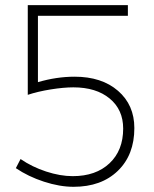

<svg xmlns="http://www.w3.org/2000/svg" viewBox="-20 -719 594 739"><path d="M41 -71.8 59.1 -106.9Q103 -76.7 157.5 -58.8Q211.9 -41 259.8 -41Q349.1 -41 401.6 -90.6Q454.1 -140.1 454.1 -224.1Q454.1 -296.9 402.1 -339.8Q350.1 -382.8 262.2 -382.8Q225.1 -382.8 175 -374.8Q125 -366.7 86.9 -354V-699.2H472.2V-658.2H126V-402.8Q197.8 -423.8 267.1 -423.8Q371.6 -423.8 434.3 -369.4Q497.1 -314.9 497.1 -226.1Q497.1 -123 433.6 -61.5Q370.1 0 263.2 0Q209.5 0 148.9 -19.8Q88.4 -39.6 41 -71.8Z"/></svg>

Font: Trueno UltraLight
Style: Regular
Weight: 250
Designer: Julieta Ulanovsky
Foundry: Julieta Ulanovsky
Version: Version 3.001b | FøM Fix